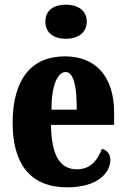

<svg xmlns="http://www.w3.org/2000/svg" viewBox="-20 -791 539 821"><path d="M262 -625C310 -625 351 -649 351 -698C351 -749 310 -771 262 -771C212 -771 174 -749 174 -698C174 -649 212 -625 262 -625ZM267 10C401 10 452 -54 452 -109C452 -133 436 -149 416 -155C397 -105 366 -67 309 -67C237 -67 200 -125 198 -257H468V-308C468 -466 388 -550 257 -550C115 -550 34 -453 34 -265C34 -91 109 10 267 10ZM308 -322H200C200 -426 226 -483 261 -483C294 -483 309 -423 308 -322Z"/></svg>

Font: Noto Serif Georgian ExtraCondensed Black
Style: Regular
Weight: 900
Width: 2
Designer: Monotype Design Team, Akaki Razmadze
Foundry: Google LLC
Version: Version 2.003